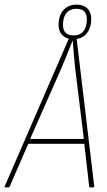

<svg xmlns="http://www.w3.org/2000/svg" viewBox="-42 -809 462 829"><path d="M-19 0Q-23 0 -22 -4L255 -642Q235 -647 223 -662Q211 -677 211 -702Q211 -742 232 -765.5Q253 -789 290 -789Q319 -789 335.5 -772.5Q352 -756 352 -727Q352 -691 335 -668Q318 -645 289 -641L365 -4Q365 0 360 0H347Q343 0 343 -4L322 -188H80L0 -4Q-2 0 -5 0ZM88 -209H320L283 -511Q280 -542 277 -572Q274 -602 272 -633H271Q259 -602 246.5 -571Q234 -540 221 -510ZM276 -656Q304 -656 318.5 -674.5Q333 -693 333 -726Q333 -771 288 -771Q260 -771 245 -753Q230 -735 230 -702Q230 -656 276 -656Z"/></svg>

Font: Sofia Sans Condensed Thin
Style: Italic
Weight: 250
Italic angle: -9°
Version: Version 4.100